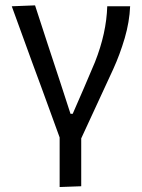

<svg xmlns="http://www.w3.org/2000/svg" viewBox="-20 -520 544 734"><path d="M208 195V5.5Q190.5 -43 172.5 -92Q154.5 -141 137.5 -188L105 -276Q85.5 -330 65 -386Q44.5 -442 25 -496L114 -499.5Q135.5 -433.5 161 -355.2Q186.5 -277 210 -206.5L249.5 -85H258Q280 -135 301 -183.8Q322 -232.5 343 -282.5Q387 -393.5 390 -496H477.5Q475 -436.5 456.8 -374.2Q438.5 -312 413 -256Q383 -190 352 -124Q321 -57.5 290.5 9V192Z"/></svg>

Font: Heraclito
Style: Regular
Weight: 400
Designer: Kostas Bartsokas (font) & Cristiano Sobral (main changes)
Foundry: Kostas Bartsokas (font) & Cristiano Sobral (main changes)
Version: Version 1.00;July 8, 2020;FontCreator 13.0.0.2655 64-bit